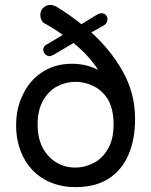

<svg xmlns="http://www.w3.org/2000/svg" viewBox="-20 -784 619 786"><path d="M289 -18Q217 -18 161 -50Q106 -82 76 -140Q46 -198 46 -271Q46 -340 73 -395Q100 -454 152.5 -488.5Q205 -523 275 -523Q332 -523 382 -498Q363 -527 338 -554.5Q313 -582 281 -608L200 -560Q188 -554 183 -554Q173 -554 165 -562Q157 -570 157 -580Q157 -595 173 -603L237 -641Q214 -658 195.5 -669Q177 -680 165 -687Q155 -691 150 -701.5Q145 -712 145 -722Q145 -741 157.5 -752.5Q170 -764 187 -764Q192 -764 198 -762Q204 -760 209 -758Q238 -740 264 -722Q290 -704 313 -685L379 -725Q389 -730 395 -730Q406 -730 413 -723Q420 -716 420 -705Q420 -690 408 -682L354 -651Q433 -580 483 -491Q533 -402 533 -297Q533 -215 506.5 -152Q480 -89 426 -53.5Q372 -18 289 -18ZM289 -98Q327 -98 364 -117Q399 -135 422 -174.5Q445 -214 445 -275Q445 -335 423 -375Q400 -413 364 -431Q328 -449 289 -449Q250 -449 215 -431Q180 -413 157 -373.5Q134 -334 134 -275Q134 -215 157 -175Q178 -138 212.5 -118Q247 -98 289 -98Z"/></svg>

Font: Huninn
Style: Regular
Weight: 400
Designer: justfont
Foundry: justfont
Version: Version 1.003